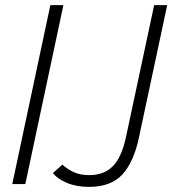

<svg xmlns="http://www.w3.org/2000/svg" viewBox="-20 -720 674 751"><path d="M328 11Q279 11 242 -4.5Q205 -20 187 -43L224 -76Q244 -58 269 -46.5Q294 -35 329 -35Q387 -35 421.5 -70Q456 -105 473 -185L583 -700H634L523 -180Q503 -86 458.5 -37.5Q414 11 328 11ZM28 0 177 -700H228L79 0Z"/></svg>

Font: Red Hat Mono
Style: Italic
Weight: 300
Italic angle: -12°
Monospace: yes
Designer: Pentagram, MCKL
Foundry: Pentagram, MCKL
Version: Version 1.023